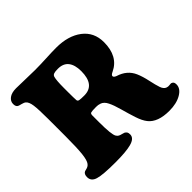

<svg xmlns="http://www.w3.org/2000/svg" viewBox="-174 -910 1134 1134"><g transform="rotate(-45 393.5 -342.5)"><path d="M296.9 -276.4V-219.2Q296.9 -117.7 310.1 -96.2Q315.9 -86.4 324 -82.3Q332 -78.1 343.3 -75.7Q354.5 -73.2 359.4 -70.8Q367.7 -65.9 371.8 -59.6Q376 -53.2 376 -40Q376 -7.8 328.1 4.4Q286.1 15.6 198.2 15.6Q91.8 15.6 54.7 3.9Q17.1 -7.3 17.1 -41.5Q17.1 -67.4 33.7 -74.7Q37.1 -76.2 45.4 -77.9Q53.7 -79.6 61.3 -83.5Q68.8 -87.4 74.7 -95.2Q87.4 -110.8 92.8 -158.7Q98.1 -206.5 98.1 -303.2V-446.3Q98.1 -527.3 93.3 -562.3Q88.4 -597.2 73.7 -609.4Q65.9 -616.2 48.8 -620.4Q31.7 -624.5 28.3 -626.5Q13.7 -632.3 13.7 -655.8Q13.7 -678.7 34.2 -694.1Q54.7 -709.5 91.8 -709.5Q113.8 -709.5 167.2 -707.8Q220.7 -706.1 246.6 -706.1Q289.6 -706.1 342 -708.7Q394.5 -711.4 428.2 -711.4Q528.8 -711.4 590.3 -664.6Q651.9 -617.7 651.9 -534.7Q651.9 -417 564.5 -375.5Q544.9 -366.7 544.9 -357.4Q544.9 -347.7 562.5 -340.8Q629.9 -320.3 655.8 -261.7Q669.9 -229.5 679.4 -184.8Q689 -140.1 697.5 -115.2Q706.1 -90.3 723.6 -84Q733.9 -80.1 745.6 -81.8Q757.3 -83.5 761.7 -82.5Q771 -79.1 774.7 -73Q778.3 -66.9 778.3 -55.2Q778.3 -21 738.5 2.2Q698.7 25.4 638.2 25.4Q542.5 25.4 502.9 -24.4Q483.9 -48.3 470 -90.8Q456.1 -133.3 442.9 -181.6Q429.7 -230 416 -256.8Q409.2 -271 400.1 -279.8Q391.1 -288.6 381.1 -292Q371.1 -295.4 364.5 -296.4Q357.9 -297.4 348.1 -297.4Q314 -297.4 305.2 -294.4Q296.9 -292 296.9 -276.4ZM346.7 -394Q436 -394 436 -508.8Q436 -560.5 414.3 -588.4Q392.6 -616.2 348.1 -616.2Q324.2 -616.2 313.7 -612.3Q303.2 -608.4 299.8 -597.7Q293 -574.2 293 -510.7V-473.1Q293 -427.2 294.4 -408.2Q295.4 -398.4 306.4 -396.2Q317.4 -394 346.7 -394Z"/></g></svg>

Font: Cooper* ExtraBold
Style: Regular
Weight: 800
Designer: Owen Earl
Foundry: indestructible type*
Version: Version 0.001